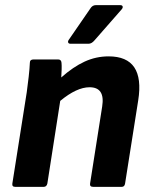

<svg xmlns="http://www.w3.org/2000/svg" viewBox="-20 -726 589 746"><path d="M39 0Q26 0 28 -13L84 -368Q88 -397 91.5 -428Q95 -459 96 -482Q96 -495 110 -495H206Q218 -495 219 -482Q220 -472 219.5 -456Q219 -440 218 -425Q264 -466 308.5 -486.5Q353 -507 402 -507Q544 -507 517 -336L466 -13Q464 0 453 0H342Q328 0 330 -13L377 -312Q389 -387 328 -387Q278 -387 214 -334L164 -13Q161 0 150 0ZM254 -556Q247 -556 245 -560.5Q243 -565 247 -571L331 -693Q339 -706 352 -706H447Q455 -706 456.5 -701Q458 -696 453 -690L347 -569Q336 -556 324 -556Z"/></svg>

Font: Sofia Sans ExtraBold
Style: Italic
Weight: 800
Italic angle: -9°
Designer: Botio Nikoltchev, Ani Petrova
Foundry: lettersoup
Version: Version 4.100; ttfautohint (v1.8.4.7-5d5b)